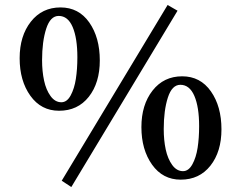

<svg xmlns="http://www.w3.org/2000/svg" viewBox="-20 -713 970 773"><path d="M267.1 40 228.5 14.6 654.8 -692.9 694.8 -669.9ZM217.8 -267.1Q145.5 -267.1 102.3 -327.4Q59.1 -387.7 59.1 -478.5Q59.1 -568.4 104.2 -625.7Q149.4 -683.1 223.6 -683.1Q296.9 -683.1 339.4 -622.6Q381.8 -562 381.8 -469.7Q381.8 -379.4 337.4 -323.2Q293 -267.1 217.8 -267.1ZM227.1 -301.3Q249.5 -301.3 264.4 -328.6Q279.3 -356 285.4 -395.3Q291.5 -434.6 291.5 -482.4Q291.5 -559.6 272.5 -604.2Q253.4 -648.9 216.3 -648.9Q182.6 -648.9 166 -597.4Q149.4 -545.9 149.4 -470.7Q149.4 -425.8 157.5 -388.4Q165.5 -351.1 183.6 -326.2Q201.7 -301.3 227.1 -301.3ZM707.5 10.3Q635.3 10.3 592.3 -50Q549.3 -110.4 549.3 -201.2Q549.3 -291 594.2 -348.4Q639.2 -405.8 713.4 -405.8Q786.6 -405.8 829.1 -345.2Q871.6 -284.7 871.6 -192.4Q871.6 -102.1 827.1 -45.9Q782.7 10.3 707.5 10.3ZM716.8 -23.9Q739.3 -23.9 754.4 -51.3Q769.5 -78.6 775.6 -117.9Q781.7 -157.2 781.7 -205.1Q781.7 -282.2 762.5 -326.9Q743.2 -371.6 706.1 -371.6Q672.4 -371.6 655.8 -320.1Q639.2 -268.6 639.2 -193.4Q639.2 -148.4 647.2 -111.1Q655.3 -73.7 673.3 -48.8Q691.4 -23.9 716.8 -23.9Z"/></svg>

Font: Elstob 10pt
Style: Regular
Weight: 400
Designer: Peter S. Baker
Version: Version 1.015